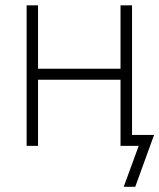

<svg xmlns="http://www.w3.org/2000/svg" viewBox="-20 -556 607 732"><path d="M453.1 -293.9V-252H113.3V-293.9ZM125 -535.6V0H81.5V-535.6ZM483.4 -535.6V0H439.5V-535.6ZM451.7 156.2 508.8 0H457V-41.5H567.4L495.6 156.2Z"/></svg>

Font: Inter 20pt ExtraLight
Style: Regular
Weight: 250
Version: Version 4.001;git-66647c0bb